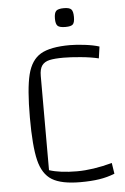

<svg xmlns="http://www.w3.org/2000/svg" viewBox="-57 -859 596 915"><g transform="rotate(-5 241.0 -401.5)"><path d="M291 15Q200 15 155 -12.5Q110 -40 93.5 -108Q77 -176 77 -312Q77 -450 94 -518Q111 -586 157 -613Q203 -640 297 -640Q327 -640 368 -635Q409 -630 437 -621L429 -565Q392 -574 343 -578.5Q294 -583 262 -583Q218 -583 194 -577.5Q170 -572 158 -555.5Q146 -539 146 -505V-55Q198 -38 279 -38Q354 -38 447 -63L455 -11Q420 3 381 9Q342 15 291 15ZM237 -772Q237 -799 246.5 -808.5Q256 -818 284 -818Q310 -818 319 -808.5Q328 -799 328 -772Q328 -746 319.5 -737Q311 -728 284 -728Q256 -728 246.5 -737Q237 -746 237 -772Z"/></g></svg>

Font: Changa ExtraLight
Style: Regular
Weight: 275
Designer: Eduardo Rodriguez Tunni
Foundry: Eduardo Rodriguez Tunni
Version: Version 2.002; ttfautohint (v1.5) -l 8 -r 50 -G 200 -x 14 -H